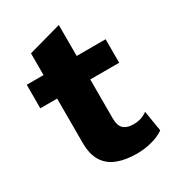

<svg xmlns="http://www.w3.org/2000/svg" viewBox="-165 -751 768 853"><g transform="rotate(-30 218.5 -324.5)"><path d="M270.4 -658.8V-177.6Q270.4 -142.4 287.5 -126.5Q304.6 -110.6 336.4 -110.6Q360 -110.6 377.4 -116.4Q394.8 -122.2 409.4 -133.2L426.6 -28.4Q402.4 -10.4 364 -0.2Q325.6 10 286.4 10Q229.2 10 187.5 -5.9Q145.8 -21.8 123.3 -57Q100.8 -92.2 100.4 -150.4V-611.6ZM418.8 -500V-379.4H14.2V-500Z"/></g></svg>

Font: Work Sans
Style: Regular
Weight: 400
Designer: Wei Huang
Foundry: Wei Huang
Version: Version 2.006; ttfautohint (v1.8.1.43-b0c9)